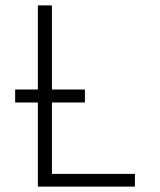

<svg xmlns="http://www.w3.org/2000/svg" viewBox="-20 -690 590 710"><path d="M120 0V-670H172V-47H479V0ZM36 -311V-359H294V-311Z"/></svg>

Font: Lode Dark
Style: Regular
Weight: 400
Monospace: yes
Designer: Belleve Invis
Foundry: Belleve Invis
Version: Version 29.2.0; ttfautohint (v1.8.3)